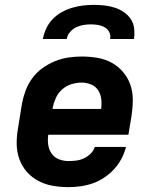

<svg xmlns="http://www.w3.org/2000/svg" viewBox="-20 -760 640 788"><path d="M261 8Q228 8 196.5 2.5Q165 -3 137.5 -17.5Q110 -32 90 -55Q70 -78 59.5 -107Q49 -136 48.5 -168.5Q48 -201 54 -234L70 -334Q75 -361 85 -388Q95 -415 112.5 -439Q130 -463 154.5 -480.5Q179 -498 206 -509Q233 -520 261 -524Q289 -528 316 -528Q349 -528 380.5 -522.5Q412 -517 438.5 -502.5Q465 -488 485 -464.5Q505 -441 515 -412Q525 -383 525 -351Q525 -319 520 -286L507 -207H178Q175 -186 178 -165.5Q181 -145 192 -129.5Q203 -114 221.5 -106.5Q240 -99 261 -99Q277 -99 293 -101Q309 -103 324 -110Q339 -117 351.5 -129Q364 -141 369 -157H497Q491 -132 478.5 -108.5Q466 -85 448 -65.5Q430 -46 407.5 -31Q385 -16 360.5 -7.5Q336 1 311 4.5Q286 8 261 8ZM196 -313H395Q398 -334 395.5 -354Q393 -374 382.5 -390Q372 -406 353.5 -413.5Q335 -421 315 -421Q294 -421 273 -414.5Q252 -408 235 -393Q218 -378 209 -357.5Q200 -337 196 -317ZM156 -600Q160 -622 170 -643.5Q180 -665 196.5 -682Q213 -699 234 -710.5Q255 -722 277.5 -728.5Q300 -735 322 -737.5Q344 -740 366 -740Q388 -740 409.5 -737.5Q431 -735 451 -728.5Q471 -722 488 -710.5Q505 -699 516.5 -682Q528 -665 530.5 -643.5Q533 -622 530 -600H432Q435 -615 428.5 -628Q422 -641 409.5 -648Q397 -655 382.5 -657.5Q368 -660 353 -660Q338 -660 322.5 -657.5Q307 -655 292.5 -648Q278 -641 267 -628Q256 -615 254 -600Z"/></svg>

Font: Iosevka SS04 XBd Ex Obl
Style: Regular
Weight: 800
Width: 7
Italic angle: -9°
Monospace: yes
Designer: Belleve Invis
Foundry: Belleve Invis
Version: Version 19.0.0; ttfautohint (v1.8.4)